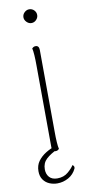

<svg xmlns="http://www.w3.org/2000/svg" viewBox="-96 -732 440 934"><g transform="rotate(-10 124.0 -265.0)"><path d="M120 -626Q107 -626 96.5 -636.5Q86 -647 86 -660Q86 -674 96.5 -684Q107 -694 120 -694Q134 -694 144 -684Q154 -674 154 -660Q154 -647 144 -636.5Q134 -626 120 -626ZM139 -87Q139 -57 140.5 -34.5Q142 -12 145 0Q142 3 138 5.5Q134 8 127 8Q119 8 114.5 2Q110 -4 110 -14L108 -417Q108 -447 106.5 -469.5Q105 -492 102 -504Q105 -507 109 -509.5Q113 -512 120 -512Q128 -512 132.5 -506.5Q137 -501 137 -490ZM109 164Q88 164 69.5 156Q51 148 39.5 131.5Q28 115 28 90Q28 61 43 40.5Q58 20 81.5 5.5Q105 -9 130 -17L141 -2Q102 16 81 35.5Q60 55 60 86Q60 110 73.5 125Q87 140 113 140Q145 140 166.5 121.5Q188 103 196 89Q201 92 203 96.5Q205 101 203 107Q190 135 164 149.5Q138 164 109 164Z"/></g></svg>

Font: Arima Thin
Style: Regular
Weight: 100
Designer: Joana Correia and Natanael Gama
Foundry: NDISCOVER
Version: Version 1.101;gftools[0.9.23]